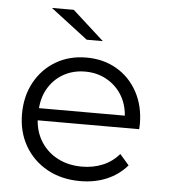

<svg xmlns="http://www.w3.org/2000/svg" viewBox="-53 -779 730 831"><g transform="rotate(5 312.5 -363.0)"><path d="M326 5Q244 5 182 -29.5Q120 -64 85 -124.5Q50 -185 50 -263Q50 -341 83.5 -401.5Q117 -462 175 -496Q233 -530 307 -530Q381 -530 438.5 -496.5Q496 -463 529 -402.5Q562 -342 562 -263Q562 -258 561.5 -252.5Q561 -247 561 -241H120Q124 -187 151.5 -145.5Q179 -104 224.5 -81Q270 -58 328 -58Q376 -58 417.5 -75Q459 -92 489 -127L529 -81Q493 -39 441 -17Q389 5 326 5ZM121 -294H494Q490 -346 465 -385Q440 -424 399 -446.5Q358 -469 307 -469Q256 -469 215.5 -447Q175 -425 150 -385.5Q125 -346 121 -294ZM301 -607 139 -731H234L371 -607Z"/></g></svg>

Font: Montserrat
Style: Regular
Weight: 400
Designer: Julieta Ulanovsky
Foundry: Julieta Ulanovsky
Version: Version 9.000; ttfautohint (v1.8.4.7-5d5b)